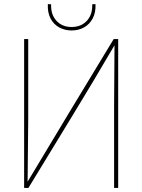

<svg xmlns="http://www.w3.org/2000/svg" viewBox="-20 -919 696 939"><path d="M98 0V-728H118V-333L115 -32H116Q220 -205 322.5 -375.5Q425 -546 536 -728H558V0H538V-395L540 -696H539Q488 -609 436.5 -522.5Q385 -436 332 -349.5Q279 -263 226 -175.5Q173 -88 119 0ZM330 -770Q297 -770 269.5 -785Q242 -800 227 -829Q212 -858 214 -899L230 -898Q228 -848 256 -817.5Q284 -787 330 -787Q377 -787 405 -817.5Q433 -848 431 -898L447 -899Q449 -858 433.5 -829Q418 -800 391 -785Q364 -770 330 -770Z"/></svg>

Font: Murecho Thin
Style: Regular
Weight: 100
Designer: Neil Summerour
Foundry: Positype
Version: Version 1.010